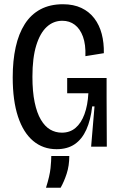

<svg xmlns="http://www.w3.org/2000/svg" viewBox="-20 -692 567 906"><path d="M247 12Q183 12 136.5 -27Q90 -66 65 -141.5Q40 -217 40 -327Q40 -406 54 -469.5Q68 -533 97 -578.5Q126 -624 171 -648Q216 -672 277 -672Q327 -672 364 -654.5Q401 -637 425 -605.5Q449 -574 460 -532Q471 -490 470 -441L383 -427Q385 -482 371.5 -519Q358 -556 333 -575Q308 -594 274 -594Q232 -594 200.5 -565Q169 -536 151 -477.5Q133 -419 133 -330Q133 -260 143.5 -209.5Q154 -159 173 -127Q192 -95 217 -80.5Q242 -66 272 -66Q310 -66 336.5 -88.5Q363 -111 378.5 -153Q394 -195 397 -252H297V-324H483V-229L484 0H410L426 -190H415Q408 -126 387.5 -80.5Q367 -35 332.5 -11.5Q298 12 247 12ZM197 194Q215 137 218.5 101Q222 65 222 44H307Q307 90 294.5 128Q282 166 266 194Z"/></svg>

Font: Bricolage Grotesque 72pt SemiCondensed
Style: Regular
Weight: 400
Width: 4
Designer: Mathieu Triay
Foundry: Atelier Triay
Version: Version 1.001;gftools[0.9.33.dev8+g029e19f]